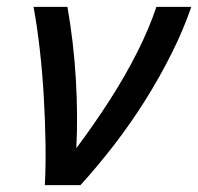

<svg xmlns="http://www.w3.org/2000/svg" viewBox="-20 -541 579 561"><path d="M111 0Q114 -56 113 -122Q112 -188 108 -257.5Q104 -327 96.5 -394Q89 -461 78 -521H177Q195 -419 201.5 -311.5Q208 -204 203 -108Q254 -176 300 -247.5Q346 -319 381 -388.5Q416 -458 437 -521H539Q516 -454 481.5 -385Q447 -316 405 -249Q363 -182 314.5 -119Q266 -56 215 0Z"/></svg>

Font: Ubuntu Sans Medium
Style: Italic
Weight: 500
Italic angle: -13.5°
Designer: Dalton Maag Ltd
Foundry: Dalton Maag Ltd
Version: Version 1.006